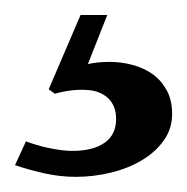

<svg xmlns="http://www.w3.org/2000/svg" viewBox="-20 -20 249 256"><path d="M209.5 131.8Q209.5 151.9 198.2 167.5Q187 183.1 168.9 193.8Q150.9 204.6 127.7 210.2Q104.5 215.8 81.1 215.8Q60.5 215.8 39.6 211.2Q18.6 206.5 0 200.2L14.6 168.5Q21 170.9 29.1 173.3Q37.1 175.8 45.7 177.5Q54.2 179.2 62 180.2Q69.8 181.2 76.2 181.2Q104 181.2 119.4 170.4Q134.8 159.7 134.8 138.7Q134.8 121.6 124.8 111.6Q114.7 101.6 98.1 100.1Q86.4 99.1 74.7 100.6Q63 102.1 53.2 105L44.9 99.1L87.4 0H123L97.2 65.4Q110.4 62.5 126 62.5Q142.1 62.5 157.2 66.7Q172.4 70.8 183.8 79.1Q195.3 87.4 202.4 100.6Q209.5 113.8 209.5 131.8Z"/></svg>

Font: Doulos SIL
Style: Regular
Weight: 400
Designer: Walt Agee, Victor Gaultney, Peter Martin, Debbi Hosken
Foundry: SIL International
Version: Version 4.110; 2011; Maintenance release